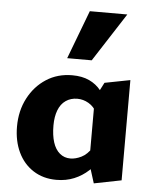

<svg xmlns="http://www.w3.org/2000/svg" viewBox="-52 -755 652 811"><g transform="rotate(5 274.0 -349.5)"><path d="M217 11Q161 11 119 -16Q77 -43 54.5 -90.5Q32 -138 32 -199Q32 -266 60 -319.5Q88 -373 136 -404Q184 -435 246 -435Q288 -435 318 -421Q348 -407 367.5 -382.5Q387 -358 397 -327L361 -285Q346 -312 323.5 -325Q301 -338 276 -338Q248 -338 227 -323.5Q206 -309 195.5 -281.5Q185 -254 185 -217Q185 -175 194.5 -145.5Q204 -116 223 -100Q242 -84 268 -84Q290 -84 314.5 -96Q339 -108 359 -139L401 -101Q380 -67 353 -42Q326 -17 292 -3Q258 11 217 11ZM376 12 349 -74V-347L384 -415L492 -436V-11ZM218 -505 296 -711H455L322 -505Z"/></g></svg>

Font: Ysabeau Infant ExtraBold
Style: Regular
Weight: 800
Designer: Christian Thalmann (Catharsis Fonts)
Version: Version 2.001;gftools[0.9.30]; featfreeze: ss01,ss02,lnum